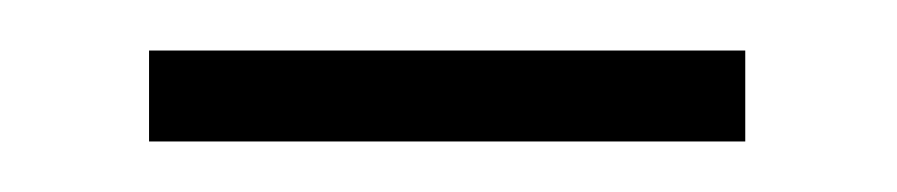

<svg xmlns="http://www.w3.org/2000/svg" viewBox="-20 -354 355 76"><path d="M39 -298V-334H275V-298Z"/></svg>

Font: Noto Sans Sinhala UI SemiCondensed ExtraLight
Style: Regular
Weight: 200
Width: 4
Designer: Jelle Bosma - Monotype Design Team
Foundry: Monotype Imaging Inc.
Version: Version 2.006; ttfautohint (v1.8.4.7-5d5b)